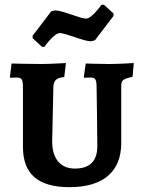

<svg xmlns="http://www.w3.org/2000/svg" viewBox="-20 -766 594 795"><path d="M154 -572H164C164 -572 203 -629 228 -629C252 -629 327 -595 356 -595L373 -599L450 -700V-710L411 -746H400C400 -746 360 -689 337 -689C312 -689 238 -723 208 -723L192 -719L115 -618V-608ZM268 9C407 9 482 -55 482 -174V-410C482 -434 489 -439 529 -448L534 -505C534 -505 475 -501 431 -501C401 -501 335 -503 335 -503L327 -447L329 -444C329 -444 346 -445 355 -445C375 -445 380 -437 380 -403C380 -403 383 -212 383 -161C383 -99 352 -68 290 -68C229 -68 196 -111 196 -180L201 -407C203 -433 213 -444 246 -447L253 -505C253 -505 186 -501 152 -501C101 -501 28 -503 28 -503L21 -447L23 -444C23 -444 40 -445 48 -445C70 -445 75 -438 75 -403V-158C75 -45 138 9 268 9Z"/></svg>

Font: Alegreya SC
Style: Bold
Weight: 700
Designer: Juan Pablo del Peral
Foundry: Huerta Tipografica
Version: Version 2.007;PS 002.007;hotconv 1.0.88;makeotf.lib2.5.64775